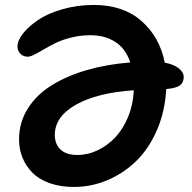

<svg xmlns="http://www.w3.org/2000/svg" viewBox="-20 -720 769 768"><path d="M275.9 27.8Q221.2 27.8 178.2 12.5Q135.3 -2.9 109.1 -29.8Q83 -56.6 69.6 -90.1Q56.2 -123.5 56.2 -162.1Q56.2 -230 91.1 -285.6Q126 -341.3 187.3 -379.2Q248.5 -417 328.1 -439.9Q407.7 -462.9 501 -470.2Q482.9 -525.4 441.4 -552.2Q399.9 -579.1 341.8 -579.1Q303.2 -579.1 266.8 -570.3Q230.5 -561.5 204.3 -548.8Q178.2 -536.1 156.7 -523.4Q135.3 -510.7 118.4 -502Q101.6 -493.2 90.8 -493.2Q72.8 -493.2 61.3 -505.4Q49.8 -517.6 49.8 -534.2Q49.8 -557.6 71.8 -585.7Q93.8 -613.8 131.6 -639.6Q169.4 -665.5 229 -682.9Q288.6 -700.2 355 -700.2Q472.7 -700.2 545.7 -636.2Q618.7 -572.3 639.2 -469.2Q674.3 -462.9 694.6 -447Q714.8 -431.2 714.8 -412.1Q714.8 -390.1 699.7 -378.7Q684.6 -367.2 645 -363.8Q640.1 -273.9 607.7 -199.2Q575.2 -124.5 524.4 -75.4Q473.6 -26.4 409.4 0.7Q345.2 27.8 275.9 27.8ZM199.2 -180.2Q199.2 -144 221.9 -122.1Q244.6 -100.1 289.1 -100.1Q331.1 -100.1 370.6 -118.9Q410.2 -137.7 441.4 -170.9Q472.7 -204.1 492.7 -253.2Q512.7 -302.2 515.1 -358.9Q368.7 -349.1 283.9 -301.3Q199.2 -253.4 199.2 -180.2Z"/></svg>

Font: Shantell Sans Irregular Bouncy
Style: Regular
Weight: 600
Designer: Stephen Nixon, Anya Danilova, Shantell Martin
Foundry: Arrow Type
Version: Version 1.006;[9816181b4]